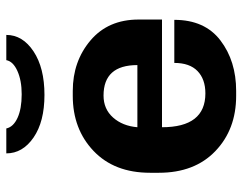

<svg xmlns="http://www.w3.org/2000/svg" viewBox="-102 -676 787 624"><g transform="rotate(-90 292.0 -363.5)"><path d="M296 -613Q209 -613 157.5 -648.5Q106 -684 106 -737H187Q192 -714 221.5 -700.5Q251 -687 298 -687Q343 -687 374 -701Q405 -715 409 -737H491Q491 -684 437.5 -648.5Q384 -613 296 -613ZM309 -521Q405 -521 473 -463.5Q541 -406 541 -307V-231H191Q191 -90 301 -90Q347 -90 373.5 -115.5Q400 -141 400 -191H540Q540 -92 473 -41Q406 10 309 10H293Q184 10 113.5 -57.5Q43 -125 43 -241V-270Q43 -386 114 -453.5Q185 -521 293 -521ZM294 -421Q250 -421 222.5 -390Q195 -359 191 -311H393Q393 -421 294 -421Z"/></g></svg>

Font: Chivo
Style: Bold
Weight: 700
Designer: Hector Gatti
Foundry: Omnibus-Type
Version: Version 1.007;PS 001.007;hotconv 1.0.88;makeotf.lib2.5.64775